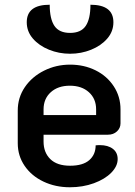

<svg xmlns="http://www.w3.org/2000/svg" viewBox="-20 -782 569 811"><path d="M55 -177V-315Q55 -370 85 -414Q115 -458 166 -483.5Q217 -509 276 -509Q335 -509 383.5 -485Q432 -461 460.5 -417.5Q489 -374 489 -320V-261Q489 -241 474 -227Q459 -213 436 -213H164V-184Q164 -138 192.5 -110Q221 -82 276 -82Q330 -82 357 -105.5Q384 -129 384 -168Q390 -169 402 -169Q436 -169 456.5 -153.5Q477 -138 477 -110Q477 -80 450 -52.5Q423 -25 376.5 -8Q330 9 275 9Q214 9 163.5 -15Q113 -39 84 -81.5Q55 -124 55 -177ZM386 -296V-320Q386 -365 355.5 -392.5Q325 -420 275 -420Q225 -420 194.5 -392.5Q164 -365 164 -320V-296ZM93 -688Q93 -762 190 -762Q190 -702 210 -672.5Q230 -643 276 -643Q322 -643 342 -672.5Q362 -702 362 -762Q459 -762 459 -688Q459 -649 433 -619Q407 -589 365 -572Q323 -555 276 -555Q229 -555 187 -572Q145 -589 119 -619Q93 -649 93 -688Z"/></svg>

Font: K2D SemiBold
Style: Regular
Weight: 600
Designer: Katatrad Aksorn Co.,Ltd.
Foundry: Cadson Demak Co.,Ltd.
Version: Version 1.000; ttfautohint (v1.6)